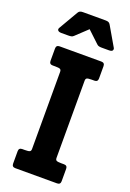

<svg xmlns="http://www.w3.org/2000/svg" viewBox="-169 -960 692 1019"><g transform="rotate(20 177.0 -450.5)"><path d="M314 -19Q314 0 294.9 0H59.1Q40 0 40 -19V-88.9Q40 -107.9 59.1 -107.9H74.2Q94.2 -107.9 101.1 -111.3Q107.9 -114.7 107.9 -126V-562Q107.9 -573.2 101.1 -576.7Q94.2 -580.1 74.2 -580.1H59.1Q40 -580.1 40 -599.1V-668.9Q40 -688 59.1 -688H294.9Q314 -688 314 -668.9V-599.1Q314 -580.1 294.9 -580.1H279.8Q258.8 -580.1 252.4 -576.4Q246.1 -572.8 246.1 -562V-126Q246.1 -114.7 252.9 -111.3Q259.8 -107.9 279.8 -107.9H294.9Q314 -107.9 314 -88.9ZM332 -778.8Q335.9 -772.5 332.3 -765.1Q328.6 -757.8 312 -757.8H272.5Q262.7 -757.8 255.9 -759.3Q249 -760.7 243.7 -766.1L177.7 -828.1L111.8 -766.1Q106.4 -760.7 99.4 -759.3Q92.3 -757.8 82.5 -757.8H43.5Q35.2 -757.8 30.3 -759.8Q25.4 -761.7 23.2 -764.9Q21 -768.1 21.2 -771.7Q21.5 -775.4 23.4 -778.8L86.4 -887.2Q90.8 -895 96.9 -897.9Q103 -900.9 113.8 -900.9H241.7Q252.4 -900.9 258.5 -897.9Q264.6 -895 269 -887.2Z"/></g></svg>

Font: New Telegraph
Style: Bold
Weight: 700
Designer: Frank Baranowski
Foundry: Frank Baranowski
Version: Version 3.001